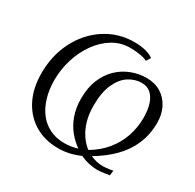

<svg xmlns="http://www.w3.org/2000/svg" viewBox="-163 -932 1144 1124"><g transform="rotate(30 409.0 -370.0)"><path d="M361 11Q268.5 11 200.2 -30.8Q132 -72.5 94.5 -147Q57 -221.5 57 -321.5Q57 -416 87 -494.8Q117 -573.5 169.8 -631Q222.5 -688.5 291.2 -719.8Q360 -751 438 -751Q482 -751 516.8 -741.8Q551.5 -732.5 568.5 -718L549 -688.5Q542.5 -695 524 -699.5Q505.5 -704 481.8 -706.8Q458 -709.5 433 -709.5Q369.5 -709.5 316.2 -676.8Q263 -644 224 -589Q185 -534 163.8 -465.5Q142.5 -397 142.5 -325Q142.5 -260.5 158.5 -207Q174.5 -153.5 204.5 -114.5Q234.5 -75.5 278 -54.2Q321.5 -33 377 -33Q398 -33 421.2 -36.5Q444.5 -40 465 -46.5Q428.5 -72 398.2 -109Q368 -146 350 -196Q332 -246 332 -310.5Q332 -383.5 355 -438.8Q378 -494 417.2 -531Q456.5 -568 505.5 -586.5Q554.5 -605 606 -605Q661.5 -605 702.8 -579.5Q744 -554 766.8 -509.2Q789.5 -464.5 789.5 -407Q789 -328 761.2 -262.8Q733.5 -197.5 681.2 -144.5Q629 -91.5 555.5 -48Q575.5 -38.5 597.5 -33.8Q619.5 -29 642 -29Q650.5 -29 663.8 -30.5Q677 -32 689.5 -33.8Q702 -35.5 707 -37L703 -4Q691.5 -1.5 676.2 0.8Q661 3 646.5 4.5Q632 6 622.5 6Q594 6 564.2 -0.8Q534.5 -7.5 506 -21Q472.5 -6 436 2.5Q399.5 11 361 11ZM520 -69Q581.5 -105.5 622.8 -155.8Q664 -206 684.8 -266.5Q705.5 -327 705.5 -393.5Q705.5 -443.5 693.8 -482.2Q682 -521 657.8 -543.2Q633.5 -565.5 596 -565.5Q550 -566 508.8 -539.5Q467.5 -513 441.8 -456Q416 -399 416 -308Q416 -251 430 -204.5Q444 -158 467.8 -123.8Q491.5 -89.5 520 -69Z"/></g></svg>

Font: Merriweather 72pt Light
Style: Italic
Weight: 300
Italic angle: -7.8°
Version: Version 2.101